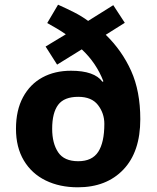

<svg xmlns="http://www.w3.org/2000/svg" viewBox="-20 -787 667 817"><path d="M227 -767Q263 -751 295.5 -734.5Q328 -718 355 -698L462 -765L511 -690L430 -639Q499 -572 538 -485.5Q577 -399 577 -280Q577 -141 505 -65.5Q433 10 311 10Q234 10 174.5 -19Q115 -48 81.5 -104Q48 -160 48 -239Q48 -318 78 -373.5Q108 -429 160.5 -457.5Q213 -486 282 -486Q382 -486 416 -439L420 -441Q390 -519 328 -577L223 -512L174 -589L260 -641Q243 -653 222 -665.5Q201 -678 181 -689ZM313 -375Q253 -375 227.5 -341Q202 -307 202 -239Q202 -177 227.5 -139Q253 -101 313 -101Q372 -101 398 -141Q424 -181 424 -260Q424 -305 397 -340Q370 -375 313 -375Z"/></svg>

Font: Noto Sans Meetei Mayek
Style: Bold
Weight: 700
Designer: Monotype Design Team and Neelakash Kshetrimayum
Foundry: Monotype Imaging Inc.
Version: Version 2.002; ttfautohint (v1.8.4.7-5d5b)